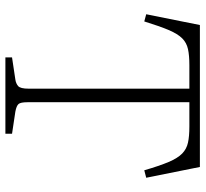

<svg xmlns="http://www.w3.org/2000/svg" viewBox="-44 -698 743 694"><g transform="rotate(90 327.0 -351.5)"><path d="M188 0V-24L268 -36Q282 -38 291.5 -46Q301 -54 301 -84V-665H216Q181 -665 158 -660Q135 -655 119 -639Q103 -623 89 -590Q75 -557 58 -502L32 -509L71 -703H584L623 -509L596 -502Q580 -557 566 -590Q552 -623 535.5 -639Q519 -655 496 -660Q473 -665 438 -665H350V-80Q350 -55 356.5 -47.5Q363 -40 384 -36L464 -24V0Z"/></g></svg>

Font: Literata 18pt ExtraLight
Style: Regular
Weight: 250
Designer: Latin by Veronika Burian and Jose Scaglione. Greek by Irene Vlachou. Cyrillic by Vera Evstafieva.
Foundry: TypeTogether
Version: Version 3.103;gftools[0.9.29]